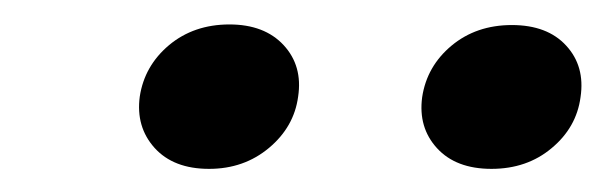

<svg xmlns="http://www.w3.org/2000/svg" viewBox="-20 -749 510 161"><path d="M172.4 -728.5Q201.7 -728.5 217.8 -711.2Q233.9 -693.8 230 -668Q226.6 -642.6 205.6 -625Q184.6 -607.4 155.3 -607.4Q125.5 -607.4 109.6 -625Q93.8 -642.6 97.2 -668Q101.1 -693.8 121.8 -711.2Q142.6 -728.5 172.4 -728.5ZM409.2 -728Q439 -728 454.8 -710.7Q470.7 -693.4 466.8 -667.5Q463.4 -642.1 442.6 -624.8Q421.9 -607.4 392.1 -607.4Q362.3 -607.4 346.4 -624.8Q330.6 -642.1 334 -667.5Q337.9 -693.4 358.6 -710.7Q379.4 -728 409.2 -728Z"/></svg>

Font: Robert Sans ExtraBold
Style: Italic
Weight: 800
Italic angle: -8°
Designer: Christian Robertson (extended by Adam Twardoch)
Foundry: Google
Version: Version 12.135;April 2, 2019;FontCreator 11.5.0.2425 64-bit;